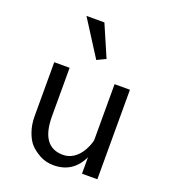

<svg xmlns="http://www.w3.org/2000/svg" viewBox="-134 -817 815 923"><g transform="rotate(20 273.5 -355.5)"><path d="M388.7 -84Q344.7 8.8 245.6 8.8Q205.6 8.8 173.6 -9Q141.6 -26.9 123.3 -47.4Q105 -67.9 92.8 -103Q80.1 -138.2 80.1 -183.1V-458H158.7V-210.4Q158.7 -53.7 271 -53.7Q299.8 -53.7 323.7 -69.3Q360.4 -92.8 381.3 -146.5Q388.7 -165 388.7 -175.8V-458H467.3V0H388.7ZM149.4 -720.2H241.2L311 -558.6L266.1 -537.1Z"/></g></svg>

Font: Molengo
Style: Regular
Weight: 400
Designer: moyogo
Foundry: moyogo
Version: Version 0.11; ttfautohint (v0.8) -G 32 -r 16 -x